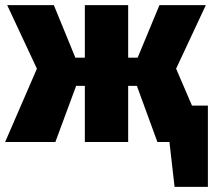

<svg xmlns="http://www.w3.org/2000/svg" viewBox="-25 -554 831 749"><path d="M786 175H656L636 0H589L509 -219H475V0H306V-219H272L191 0H-5L119 -286L3 -534H185L269 -329H306V-534H475V-329H512L597 -534H778L662 -286L724 -142H786Z"/></svg>

Font: Trujillo Black
Style: Regular
Weight: 900
Designer: Fira Sans original fonts by bBox Type GmbH, Carrois Corporate GbR, & Edenspiekermann AG / Changes by Cristiano Sobral
Foundry: Fira Sans original fonts by bBox Type GmbH, Carrois Corporate GbR, & Edenspiekermann AG / Changes by Cristiano Sobral
Version: Version 4.301;July 28, 2020;FontCreator 13.0.0.2655 64-bit